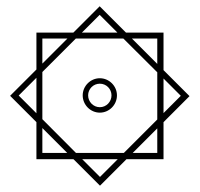

<svg xmlns="http://www.w3.org/2000/svg" viewBox="-20 -465 626 602"><path d="M293.5 117.2 376.5 34.2H492.7V-82L574.2 -163.6L492.7 -245.1V-362.8H375L292.5 -445.3L210 -362.8H94.2V-247.1L11.7 -164.6L94.2 -82V34.2H210.4ZM218.3 14.6 112.8 -91.3V-239.3L217.8 -344.2H366.7L473.1 -238.3V-90.3L368.2 14.6ZM293 -111.8C322.3 -111.8 346.7 -136.2 346.7 -166C346.7 -195.3 322.3 -219.7 293 -219.7C263.7 -219.7 239.3 -195.3 239.3 -166C239.3 -136.2 263.7 -111.8 293 -111.8ZM293 -128.9C272.5 -128.9 256.3 -146 256.3 -166C256.3 -186 272.5 -202.6 293 -202.6C313.5 -202.6 329.6 -186 329.6 -166C329.6 -146 313.5 -128.9 293 -128.9ZM393.6 -344.2H473.1V-264.6ZM236.8 -362.8 292.5 -418.5 348.1 -362.8ZM94.2 -109.9 38.6 -165.5 94.2 -221.2ZM112.8 -265.6V-344.2H191.4ZM293.5 89.8 237.8 34.2H349.1ZM112.8 14.6V-63.5L190.9 14.6ZM473.1 -62.5V14.6H396ZM492.7 -218.8 546.9 -164.6 492.7 -110.4Z"/></svg>

Font: CaskaydiaCove Nerd Font
Style: Regular
Weight: 400
Designer: Aaron Bell
Foundry: Saja Typeworks
Version: Version 2111.1;Nerd Fonts 2.3.3